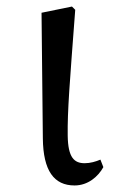

<svg xmlns="http://www.w3.org/2000/svg" viewBox="-20 -553 352 587"><path d="M208 14C249 14 280 -13 296 -42L287 -65C273 -59 256 -54 239 -54C207 -54 188 -71 187 -138C186 -214 193 -298 210 -523L200 -533L107 -514L111 -130C112 -31 145 14 208 14Z"/></svg>

Font: Noto Serif CJK JP Medium
Style: Regular
Weight: 500
Designer: Ryoko NISHIZUKA 西塚涼子 (kana & ideographs); Frank Grießhammer (Latin, Greek & Cyrillic); Wenlong ZHANG 张文龙 (bopomofo); San
Foundry: Adobe Systems Incorporated
Version: Version 1.000;PS 1;hotconv 16.6.53;makeotf.lib2.5.65590